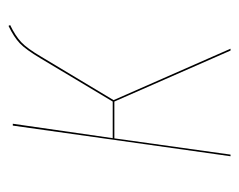

<svg xmlns="http://www.w3.org/2000/svg" viewBox="-76 -492 567 456"><g transform="rotate(-90 208.0 -263.5)"><path d="M375 -527.3 377 -523.4Q351.6 -511.2 336.4 -497.1Q321.3 -482.9 301.3 -448.7L198.7 -277.8L320.8 0H316.4L195.3 -275.9H107.9L69.3 0H65.4L138.2 -517.1H142.6L108.4 -279.8H195.3L297.9 -451.2Q318.8 -486.3 333.7 -500.5Q348.6 -514.6 375 -527.3Z"/></g></svg>

Font: Fira Sans Compressed Four
Style: Italic
Weight: 100
Width: 3
Italic angle: -8°
Designer: Carrois Corporate & Edenspiekermann AG
Foundry: Carrois Corporate GbR & Edenspiekermann AG
Version: Version 4.203;PS 004.203;hotconv 1.0.88;makeotf.lib2.5.64775